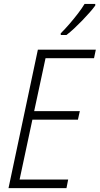

<svg xmlns="http://www.w3.org/2000/svg" viewBox="-20 -970 514 990"><path d="M23.9 0 175.3 -713.9H474.1L464.8 -669.9H214.8L156.2 -397H391.6L381.8 -353H147L81.1 -44.4H331.5L322.8 0ZM293.5 -789.6 293 -797.9Q315.9 -820.8 339.1 -847.7Q362.3 -874.5 382.8 -901.4Q403.3 -928.2 416 -949.7H471.2V-941.4Q460 -925.8 442.1 -905.5Q424.3 -885.3 403.6 -863.8Q382.8 -842.3 362.1 -823Q341.3 -803.7 322.8 -789.6Z"/></svg>

Font: Open Sans SemiCondensed Light
Style: Italic
Weight: 300
Width: 4
Italic angle: -12°
Designer: Monotype Design Team
Foundry: Monotype Imaging Inc.
Version: Version 3.000